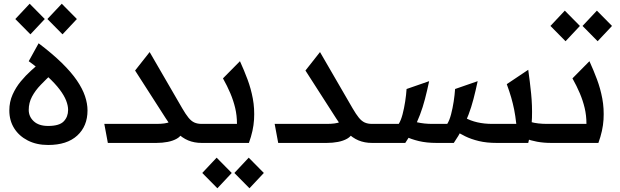

<svg xmlns="http://www.w3.org/2000/svg" viewBox="-20 -766 3325 1029"><path d="M238 11Q176 11 129 -13Q82 -37 56 -78.5Q30 -120 30 -174Q30 -220 47.5 -259Q65 -298 91.5 -330Q118 -362 147.5 -388.5Q177 -415 201 -436L262 -374Q228 -342 198.5 -311.5Q169 -281 151.5 -248Q134 -215 134 -177Q134 -141 161 -116Q188 -91 238 -91Q298 -91 321.5 -115.5Q345 -140 345 -177Q345 -200 334.5 -227Q324 -254 300 -286Q276 -318 235 -356Q194 -394 134 -438L187 -534Q261 -478 311.5 -428.5Q362 -379 392 -335Q422 -291 435.5 -251Q449 -211 449 -174Q449 -90 394 -39.5Q339 11 238 11ZM143 -582 62 -664 139 -746 220 -664ZM315 -582 234 -664 311 -746 392 -664Z M558 0 539 -102H818Q866 -102 888.5 -111.5Q911 -121 922 -138L958 -56Q949 -35 928 -23Q907 -11 878.5 -5.5Q850 0 818 0ZM704 -388 782 -487 957 -185Q975 -154 990 -135.5Q1005 -117 1021.5 -109.5Q1038 -102 1061 -102H1071V0H1061Q1021 0 988.5 -13.5Q956 -27 927.5 -56Q899 -85 869 -131Z M1071 0V-102H1250Q1250 -147 1240.5 -187Q1231 -227 1214.5 -266Q1198 -305 1175 -346L1266 -438Q1288 -390 1306.5 -340.5Q1325 -291 1335 -237.5Q1345 -184 1341.5 -125Q1338 -66 1314 0ZM1145 243 1064 161 1141 79 1222 161ZM1317 243 1236 161 1313 79 1394 161Z M1471 0 1452 -102H1731Q1779 -102 1801.5 -111.5Q1824 -121 1835 -138L1871 -56Q1862 -35 1841 -23Q1820 -11 1791.5 -5.5Q1763 0 1731 0ZM1617 -388 1695 -487 1870 -185Q1888 -154 1903 -135.5Q1918 -117 1934.5 -109.5Q1951 -102 1974 -102H1984V0H1974Q1934 0 1901.5 -13.5Q1869 -27 1840.5 -56Q1812 -85 1782 -131Z M2642 0Q2588 0 2546.5 -10Q2505 -20 2473.5 -35.5Q2442 -51 2416 -68L2471 -136Q2531 -102 2619 -102H2747Q2742 -147 2735.5 -179Q2729 -211 2720 -242.5Q2711 -274 2696 -315L2811 -392Q2820 -329 2826.5 -264.5Q2833 -200 2831 -134Q2829 -68 2811 0ZM1984 0V-102H2117Q2129 -121 2137.5 -153.5Q2146 -186 2151.5 -222Q2157 -258 2159 -289L2280 -331Q2269 -279 2257.5 -235Q2246 -191 2231 -151.5Q2216 -112 2197 -75Q2178 -38 2152 0ZM2320 0Q2266 0 2224.5 -10Q2183 -20 2151.5 -35.5Q2120 -51 2094 -68L2149 -136Q2209 -102 2297 -102H2377Q2389 -121 2397.5 -153.5Q2406 -186 2411.5 -222Q2417 -258 2419 -289L2540 -331Q2529 -279 2517.5 -235Q2506 -191 2491 -151.5Q2476 -112 2457 -75Q2438 -38 2412 0ZM2935 0Q2893 0 2858.5 -6.5Q2824 -13 2796 -23.5Q2768 -34 2745 -46L2786 -125Q2804 -118 2823.5 -112.5Q2843 -107 2865.5 -104.5Q2888 -102 2912 -102H2944V0Z M2944 0V-102H3123Q3123 -147 3113.5 -187Q3104 -227 3087.5 -266Q3071 -305 3048 -346L3139 -438Q3161 -390 3179.5 -340.5Q3198 -291 3208 -237.5Q3218 -184 3214.5 -125Q3211 -66 3187 0ZM3011 -545 2930 -627 3007 -709 3088 -627ZM3183 -545 3102 -627 3179 -709 3260 -627Z"/></svg>

Font: Lexend Medium
Style: Regular
Weight: 500
Designer: Bonnie Shaver-Troup, Thomas Jockin
Foundry: Lexend
Version: Version 1.005